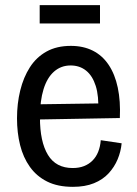

<svg xmlns="http://www.w3.org/2000/svg" viewBox="-20 -713 531 745"><path d="M263 12Q204 12 163 -8.5Q122 -29 96 -65.5Q70 -102 58 -150Q46 -198 46 -254Q46 -311 58.5 -362Q71 -413 96 -452Q121 -491 160.5 -513Q200 -535 255 -535Q303 -535 340 -516.5Q377 -498 401.5 -461.5Q426 -425 437 -373Q448 -321 445 -255L107 -249V-308L386 -312L361 -281Q364 -340 351.5 -379.5Q339 -419 314 -439Q289 -459 254 -459Q217 -459 190 -435.5Q163 -412 149 -367Q135 -322 135 -257Q135 -163 166 -112Q197 -61 262 -61Q287 -61 306 -68.5Q325 -76 339 -90Q353 -104 361 -124Q369 -144 371 -169L452 -157Q449 -125 436.5 -95Q424 -65 401.5 -40.5Q379 -16 344.5 -2Q310 12 263 12ZM134 -622V-693H368V-622Z"/></svg>

Font: Bricolage Grotesque SemiCondensed
Style: Regular
Weight: 400
Width: 4
Designer: Mathieu Triay
Foundry: Atelier Triay
Version: Version 1.001;gftools[0.9.33.dev8+g029e19f]